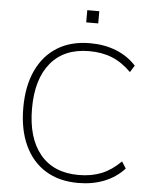

<svg xmlns="http://www.w3.org/2000/svg" viewBox="-59 -930 785 987"><g transform="rotate(5 333.5 -436.5)"><path d="M381 8Q282 8 212 -35.5Q142 -79 104.5 -160Q67 -241 67 -353Q67 -465 104.5 -545.5Q142 -626 212 -669.5Q282 -713 381 -713Q455 -713 515.5 -689Q576 -665 619 -618L597 -583Q550 -630 498 -651Q446 -672 380 -672Q251 -672 181.5 -588.5Q112 -505 112 -353Q112 -201 181.5 -117Q251 -33 380 -33Q446 -33 498 -54Q550 -75 597 -122L619 -87Q576 -40 515.5 -16Q455 8 381 8ZM351 -818V-881H413V-818Z"/></g></svg>

Font: Nunito Sans 12pt ExtraLight 12pt ExtraLight
Style: Regular
Weight: 250
Version: Version 3.101;gftools[0.9.27]